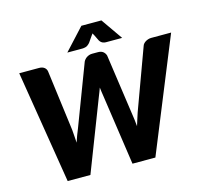

<svg xmlns="http://www.w3.org/2000/svg" viewBox="-125 -1056 1282 1199"><g transform="rotate(-15 516.0 -457.0)"><path d="M1031.5 -728.5 734.5 0H586.5L519.5 -460Q517.5 -471.5 515.8 -484.5Q514 -497.5 512.5 -512Q507 -497.5 502.2 -484.5Q497.5 -471.5 492.5 -460L314.5 0H167.5L49.5 -728.5H177.5Q198.5 -728.5 211.2 -718.8Q224 -709 226.5 -693L277.5 -300.5Q279 -282 280.5 -261Q282 -240 283.5 -217Q291 -240 298.8 -261.2Q306.5 -282.5 314.5 -300.5L463.5 -693Q466.5 -699.5 472 -706Q477.5 -712.5 485 -717.5Q492.5 -722.5 501.5 -725.5Q510.5 -728.5 520.5 -728.5H558.5Q579.5 -728.5 591.8 -718.5Q604 -708.5 608.5 -693L664.5 -300.5Q667.5 -283 670 -262.2Q672.5 -241.5 674.5 -219Q681.5 -241.5 688 -262Q694.5 -282.5 700.5 -300.5L844.5 -693Q846.5 -700 852.2 -706.5Q858 -713 865.8 -717.8Q873.5 -722.5 883 -725.5Q892.5 -728.5 902.5 -728.5ZM727.5 -775.5H624.5Q620 -775.5 615 -776Q610 -776.5 604.2 -778.8Q598.5 -781 592.8 -785.5Q587 -790 582 -798.5L563 -837.5Q561 -841 559.2 -844Q557.5 -847 556 -850.5Q553.5 -847 551.2 -844Q549 -841 546.5 -837.5L519.5 -798.5Q504.5 -782 492.2 -778.8Q480 -775.5 471.5 -775.5H373L501 -914.5H630.5Z"/></g></svg>

Font: Lato ExtraBold
Style: Italic
Weight: 800
Italic angle: -7°
Designer: Lukasz Dziedzic with Adam Twardoch and Botio Nikoltchev
Foundry: tyPoland Lukasz Dziedzic
Version: Version 2.015; 2015-08-06; http://www.latofonts.com/